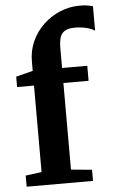

<svg xmlns="http://www.w3.org/2000/svg" viewBox="-57 -872 534 911"><g transform="rotate(-5 210.0 -417.0)"><path d="M109 -63V-475H28.5V-524.5L109 -545V-590Q109 -641.5 129.2 -686Q149.5 -730.5 184.8 -763.8Q220 -797 264.5 -815.5Q309 -834 358 -834Q384 -834 399 -830.8Q414 -827.5 420.5 -825.5V-709Q407 -719 381 -725.5Q355 -732 326 -732Q284.5 -732 266.8 -712.5Q249 -693 249 -644V-546.5H369V-475H249V-62.5L348.5 -53V0H32.5V-53Z"/></g></svg>

Font: Merriweather Text Regular
Style: Bold
Weight: 700
Designer: Eben Sorkin
Foundry: Eben Sorkin
Version: Version 2.100; ttfautohint (v1.7.19-72a1) -l 8 -r 50 -G 200 